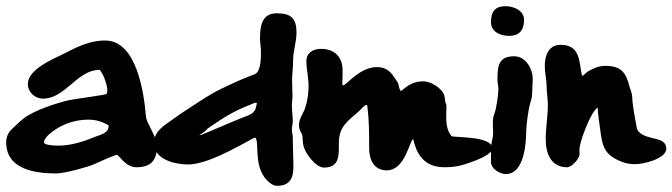

<svg xmlns="http://www.w3.org/2000/svg" viewBox="-22 -667 2175 621"><path d="M325 -372 323 -363C319 -360 221 -347 201 -343C162 -334 90 -311 56 -285C41 -274 28 -260 15 -248C4 -238 -2 -222 -2 -207C-2 -120 89 -106 160 -106C185 -106 260 -126 283 -136C296 -142 348 -166 356 -166C363 -166 384 -126 419 -126C469 -126 486 -151 486 -198C486 -221 451 -271 450 -290C444 -364 421 -536 318 -536C266 -536 225 -514 180 -491C147 -475 68 -442 68 -395C68 -369 91 -348 117 -348C190 -348 227 -441 300 -441C313 -429 327 -386 325 -372ZM120 -207C120 -215 129 -225 134 -230C169 -262 215 -280 263 -280C289 -280 307 -274 329 -262V-258C329 -237 305 -232 287 -225C251 -210 208 -196 169 -196C163 -196 120 -196 120 -207Z M875 -66C914 -66 927 -90 927 -126C927 -158 925 -191 925 -223C925 -231 922 -240 922 -248C922 -257 925 -266 925 -275C925 -292 922 -309 922 -326C922 -336 924 -347 924 -357C924 -378 922 -398 923 -419C924 -437 926 -453 926 -471C926 -502 937 -531 937 -562C937 -608 919 -624 873 -624C823 -624 819 -580 819 -541C819 -528 822 -514 822 -501C822 -485 823 -436 802 -427L779 -418C751 -407 723 -394 696 -381C656 -362 619 -336 582 -312C566 -302 552 -292 537 -281C509 -261 476 -243 476 -204C476 -150 546 -135 587 -135C661 -135 795 -222 803 -222C820 -211 792 -118 853 -74C859 -69 867 -66 875 -66ZM623 -230C627 -233 647 -245 649 -251C698 -284 729 -306 789 -329C793 -330 801 -335 804 -335C806 -335 808 -334 809 -333C804 -318 808 -315 796 -303C791 -298 784 -295 777 -292L761 -286C749 -282 630 -230 626 -230Z M945 -264C945 -241 955 -238 956 -228C957 -218 957 -208 959 -198C963 -173 999 -125 1026 -125C1077 -125 1074 -166 1074 -204C1074 -259 1103 -275 1141 -309C1144 -312 1158 -328 1163 -328L1166 -325C1172 -278 1172 -235 1172 -187C1172 -151 1187 -116 1229 -116C1290 -116 1303 -217 1315 -217C1315 -209 1324 -186 1326 -181C1345 -142 1374 -126 1417 -126C1429 -126 1443 -127 1455 -129C1473 -132 1570 -160 1570 -187C1570 -229 1443 -221 1438 -227C1416 -255 1422 -290 1422 -323C1422 -327 1421 -331 1419 -335C1417 -341 1417 -351 1415 -358C1408 -382 1371 -404 1348 -404C1316 -404 1299 -392 1274 -372V-373C1270 -379 1268 -386 1267 -393C1266 -400 1261 -405 1257 -411C1243 -434 1228 -450 1197 -450C1141 -450 1098 -391 1088 -391L1085 -394C1086 -409 1086 -425 1086 -440C1086 -484 1058 -509 1017 -509C991 -509 969 -497 969 -469C969 -442 976 -417 976 -390C976 -367 973 -343 966 -321C961 -303 945 -283 945 -264Z M1625 -551C1659 -551 1673 -571 1673 -603C1673 -634 1638 -647 1613 -647C1579 -647 1566 -629 1566 -596C1566 -563 1597 -551 1625 -551ZM1566 -143C1566 -121 1595 -104 1614 -104C1674 -104 1680 -205 1680 -244C1680 -261 1687 -313 1692 -330C1695 -340 1699 -352 1699 -363C1699 -379 1701 -396 1701 -412C1701 -445 1678 -485 1641 -485C1590 -485 1587 -453 1587 -409C1587 -398 1590 -388 1590 -377C1590 -362 1583 -313 1577 -299C1569 -280 1573 -256 1573 -237C1573 -219 1566 -205 1566 -188Z M1791 -522C1752 -522 1740 -487 1740 -453C1740 -431 1746 -410 1746 -388C1746 -368 1750 -348 1750 -327C1750 -290 1743 -255 1743 -218C1743 -172 1759 -126 1812 -126C1827 -126 1850 -152 1852 -165C1853 -171 1852 -177 1852 -183C1852 -208 1890 -308 1911 -319C1912 -296 1916 -273 1919 -250C1926 -192 1933 -165 1991 -143C2004 -138 2018 -136 2032 -136C2061 -136 2133 -154 2133 -186C2133 -228 2070 -211 2043 -242C2038 -247 2037 -256 2036 -262C2032 -284 2023 -330 2023 -352C2023 -363 2017 -377 2014 -387C2003 -432 1987 -454 1936 -454C1914 -454 1897 -446 1878 -435C1875 -433 1864 -422 1862 -422C1861 -422 1860 -422 1860 -423C1851 -470 1854 -522 1791 -522Z"/></svg>

Font: ChillLongCangKaiShu ExtraBold
Style: Regular
Weight: 800
Version: Version 3.500;Glyphs 3.1.1 (3135)